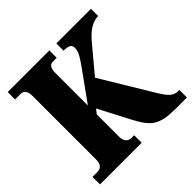

<svg xmlns="http://www.w3.org/2000/svg" viewBox="-180 -882 1050 1050"><g transform="rotate(-45 345.5 -357.0)"><path d="M19 0H341V-58H320C297 -58 277 -73 277 -109V-283L297 -309L392 -127C444 -29 478 0 605 0H691V-58H685C644 -58 625 -79 586 -144L412 -432L529 -572C569 -621 610 -658 663 -658V-714H395V-658C436 -658 450 -648 450 -625C450 -593 430 -566 397 -519L277 -352V-605C277 -641 290 -657 311 -657H341V-714H19V-657H62C84 -657 100 -641 100 -606V-110C100 -72 81 -58 56 -58H19Z"/></g></svg>

Font: Noto Serif Myanmar Condensed Black
Style: Regular
Weight: 900
Width: 3
Designer: Ben Mitchell and the Monotype Design Team
Foundry: Monotype Imaging Inc.
Version: Version 2.106